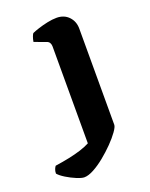

<svg xmlns="http://www.w3.org/2000/svg" viewBox="-223 -571 658 843"><g transform="rotate(-20 106.5 -150.0)"><path d="M23 200Q11 200 -12 190.5Q-35 181 -57 167.5Q-79 154 -89 142Q-89 130 -85 121Q-81 112 -78 109Q-43 104 -12 97.5Q19 91 44 83Q69 75 88 65V-388Q88 -397 84 -404.5Q80 -412 70 -415L16 -435Q18 -448 22 -458.5Q26 -469 29 -472Q40 -477 60 -483.5Q80 -490 103.5 -495Q127 -500 147 -500Q182 -500 203.5 -477.5Q225 -455 225 -421V28Q225 38 210 59Q195 80 171.5 104Q148 128 121 150Q94 172 68 186Q42 200 23 200Z"/></g></svg>

Font: Texturina Medium 12pt
Style: Bold
Weight: 700
Version: Version 1.002